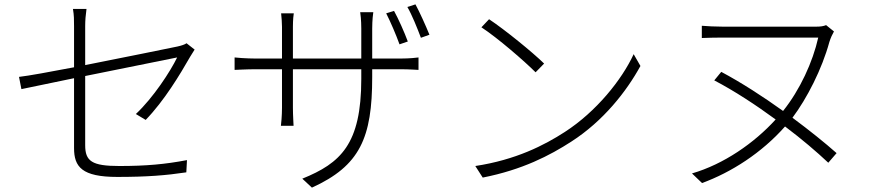

<svg xmlns="http://www.w3.org/2000/svg" viewBox="-20 -804 4040 879"><path d="M871 -577 834 -606C826 -600 810 -595 792 -591C753 -583 553 -542 370 -506V-684C370 -711 372 -734 376 -763H314C319 -734 319 -712 319 -684V-496C209 -475 111 -457 67 -452L78 -396L319 -446V-126C319 -40 355 6 517 6C652 6 740 -1 833 -15L836 -71C736 -52 649 -44 526 -44C401 -44 370 -66 370 -139V-456L791 -541C760 -477 682 -357 602 -282L647 -255C733 -344 804 -463 851 -545C857 -555 865 -568 871 -577Z M1784 -754 1748 -743C1767 -706 1794 -643 1809 -601L1847 -614C1832 -655 1803 -720 1784 -754ZM1882 -784 1845 -772C1866 -736 1890 -676 1907 -631L1946 -645C1929 -687 1901 -749 1882 -784ZM1054 -541V-484C1058 -484 1109 -487 1149 -487H1271V-310C1271 -276 1267 -232 1266 -228H1324C1324 -232 1321 -277 1321 -310V-487H1634V-443C1634 -143 1539 -57 1364 14L1408 55C1628 -45 1684 -173 1684 -451V-487H1815C1855 -487 1891 -484 1896 -484V-541C1890 -540 1855 -536 1815 -536H1684V-673C1684 -711 1688 -744 1689 -748H1629C1630 -744 1634 -711 1634 -673V-536H1321V-682C1321 -713 1324 -740 1325 -743H1267C1269 -725 1271 -698 1271 -681V-536H1149C1111 -536 1057 -540 1054 -541Z M2219 -716 2184 -679C2259 -630 2382 -523 2432 -473L2471 -513C2418 -565 2290 -669 2219 -716ZM2156 -44 2190 9C2372 -27 2497 -92 2596 -156C2742 -250 2848 -385 2912 -502L2881 -556C2827 -439 2710 -293 2566 -200C2472 -139 2341 -72 2156 -44Z M3282 -475 3250 -436C3342 -388 3441 -323 3531 -257C3433 -149 3293 -52 3148 -10L3194 34C3328 -15 3467 -104 3574 -225C3651 -167 3719 -109 3772 -59L3810 -103C3757 -150 3686 -207 3608 -265C3674 -353 3743 -487 3777 -612C3783 -631 3791 -648 3798 -660L3762 -689C3750 -684 3736 -682 3718 -682C3676 -682 3340 -682 3287 -682C3252 -682 3220 -684 3193 -686V-630C3220 -631 3253 -632 3287 -632C3340 -632 3669 -632 3726 -632C3701 -520 3642 -392 3565 -296C3473 -362 3374 -426 3282 -475Z"/></svg>

Font: Noto Sans SC Light
Style: Regular
Weight: 300
Designer: Ryoko NISHIZUKA 西塚涼子 (kana, bopomofo & ideographs); Paul D. Hunt (Latin, Greek & Cyrillic); Sandoll Communications 산돌커뮤니
Foundry: Adobe
Version: Version 2.004;hotconv 1.0.118;makeotfexe 2.5.65603